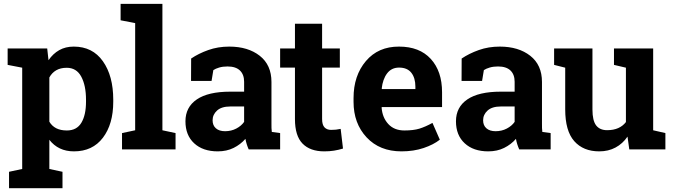

<svg xmlns="http://www.w3.org/2000/svg" viewBox="-20 -782 3528 1005"><path d="M20 -442.4V-528.3H227.1L233.9 -466.8Q257.3 -501 290 -519.5Q322.8 -538.1 366.2 -538.1Q464.4 -538.1 518.6 -461.4Q572.8 -384.8 572.8 -259.8V-249.5Q572.8 -132.3 518.6 -61Q464.4 10.3 367.2 10.3Q325.7 10.3 293.5 -5.1Q261.2 -20.5 238.3 -50.3V102.5L307.1 117.2V203.1H27.3V117.2L96.2 102.5V-427.7ZM430.2 -259.8Q430.2 -334.5 405.3 -380.9Q380.4 -427.2 329.1 -427.2Q296.9 -427.2 274.2 -414.1Q251.5 -400.9 238.3 -376.5V-145Q251.5 -122.6 274.2 -110.8Q296.9 -99.1 330.1 -99.1Q381.8 -99.1 406 -139.6Q430.2 -180.2 430.2 -249.5Z M611.3 -675.8V-761.7H830.1V-100.1L898.9 -85.4V0H618.7V-85.4L687.5 -100.1V-661.1Z M1281.7 0Q1275.9 -13.2 1271.5 -27.1Q1267.1 -41 1264.6 -55.2Q1239.3 -25.9 1202.9 -7.8Q1166.5 10.3 1119.6 10.3Q1042 10.3 996.3 -32Q950.7 -74.2 950.7 -147Q950.7 -221.2 1010.3 -261.7Q1069.8 -302.2 1185.1 -302.2H1257.8V-354Q1257.8 -392.1 1235.8 -413.1Q1213.9 -434.1 1170.9 -434.1Q1146.5 -434.1 1127.4 -428.5Q1108.4 -422.9 1096.7 -415L1087.4 -358.4H980L980.5 -475.6Q1019.5 -502 1070.1 -520Q1120.6 -538.1 1180.2 -538.1Q1278.3 -538.1 1339.6 -490Q1400.9 -441.9 1400.9 -353V-134.8Q1400.9 -122.6 1401.1 -111.8Q1401.4 -101.1 1402.8 -91.3L1446.3 -85.4V0ZM1158.2 -95.2Q1190.4 -95.2 1216.8 -109.1Q1243.2 -123 1257.8 -144V-224.6H1185.1Q1139.6 -224.6 1116.2 -203.4Q1092.8 -182.1 1092.8 -152.3Q1092.8 -125.5 1110.1 -110.4Q1127.4 -95.2 1158.2 -95.2Z M1666 -657.7V-528.3H1758.8V-428.2H1666V-159.2Q1666 -128.4 1678.7 -115.2Q1691.4 -102.1 1712.9 -102.1Q1727.5 -102.1 1738.5 -103.3Q1749.5 -104.5 1763.2 -107.4L1775.4 -4.4Q1751.5 2.9 1728 6.6Q1704.6 10.3 1677.2 10.3Q1603.5 10.3 1563.7 -30.3Q1523.9 -70.8 1523.9 -158.7V-428.2H1446.3V-528.3H1523.9V-657.7Z M2081.5 10.3Q1967.3 10.3 1898.9 -63Q1830.6 -136.2 1830.6 -249V-268.6Q1830.6 -386.2 1895.3 -462.4Q1960 -538.6 2068.8 -538.1Q2175.8 -538.1 2234.9 -473.6Q2293.9 -409.2 2293.9 -299.3V-221.7H1978.5L1977.5 -218.8Q1981.4 -166.5 2012.5 -132.8Q2043.5 -99.1 2096.7 -99.1Q2144 -99.1 2175.3 -108.6Q2206.5 -118.2 2243.7 -138.7L2282.2 -50.8Q2249.5 -24.9 2197.5 -7.3Q2145.5 10.3 2081.5 10.3ZM2068.8 -428.2Q2029.3 -428.2 2006.3 -397.9Q1983.4 -367.7 1978 -318.4L1979.5 -315.9H2154.3V-328.6Q2154.3 -374 2133.1 -401.1Q2111.8 -428.2 2068.8 -428.2Z M2697.8 0Q2691.9 -13.2 2687.5 -27.1Q2683.1 -41 2680.7 -55.2Q2655.3 -25.9 2618.9 -7.8Q2582.5 10.3 2535.6 10.3Q2458 10.3 2412.4 -32Q2366.7 -74.2 2366.7 -147Q2366.7 -221.2 2426.3 -261.7Q2485.8 -302.2 2601.1 -302.2H2673.8V-354Q2673.8 -392.1 2651.9 -413.1Q2629.9 -434.1 2586.9 -434.1Q2562.5 -434.1 2543.5 -428.5Q2524.4 -422.9 2512.7 -415L2503.4 -358.4H2396L2396.5 -475.6Q2435.5 -502 2486.1 -520Q2536.6 -538.1 2596.2 -538.1Q2694.3 -538.1 2755.6 -490Q2816.9 -441.9 2816.9 -353V-134.8Q2816.9 -122.6 2817.1 -111.8Q2817.4 -101.1 2818.8 -91.3L2862.3 -85.4V0ZM2574.2 -95.2Q2606.4 -95.2 2632.8 -109.1Q2659.2 -123 2673.8 -144V-224.6H2601.1Q2555.7 -224.6 2532.2 -203.4Q2508.8 -182.1 2508.8 -152.3Q2508.8 -125.5 2526.1 -110.4Q2543.5 -95.2 2574.2 -95.2Z M3264.6 -66.9Q3239.3 -29.8 3201.9 -9.8Q3164.6 10.3 3116.7 10.3Q3033.2 10.3 2985.8 -43.2Q2938.5 -96.7 2938.5 -209.5V-427.7L2880.4 -442.4V-528.3H2938.5H3081.1V-208.5Q3081.1 -150.9 3100.3 -125.7Q3119.6 -100.6 3157.7 -100.6Q3191.4 -100.6 3216.1 -111.6Q3240.7 -122.6 3256.3 -143.1V-427.7L3193.8 -442.4V-528.3H3256.3H3398.9V-100.1L3462.9 -85.4V0H3273.9Z"/></svg>

Font: TypoPRO Roboto Slab
Style: Bold
Weight: 700
Designer: Google
Version: Version 1.100263; 2013; ttfautohint (v0.94.20-1c74) -l 8 -r 